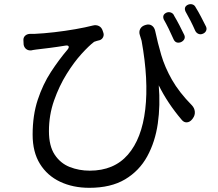

<svg xmlns="http://www.w3.org/2000/svg" viewBox="-20 -832 1040 918"><path d="M777 -772Q788 -776 798.5 -771.5Q809 -767 813 -756Q825 -736 838 -711Q851 -686 861 -665Q866 -654 861 -644.5Q856 -635 844 -630Q819 -622 809 -646Q799 -669 786.5 -694.5Q774 -720 763 -739Q754 -762 777 -772ZM880 -810Q891 -814 901 -810.5Q911 -807 916 -796Q928 -777 941 -752Q954 -727 965 -705Q970 -694 965 -684Q960 -674 948 -670Q938 -666 928 -670.5Q918 -675 913 -686Q903 -709 890.5 -733.5Q878 -758 867 -777Q857 -800 880 -810ZM92 -639Q91 -652 99.5 -660.5Q108 -669 122 -670Q127 -670 130.5 -670Q134 -670 144 -670Q188 -672 240 -678Q292 -684 340.5 -692.5Q389 -701 424 -710Q440 -714 453 -707.5Q466 -701 471 -685L474 -676Q478 -665 473 -654.5Q468 -644 457 -640Q443 -637 430 -632Q406 -614 370 -574.5Q334 -535 298.5 -478Q263 -421 238.5 -351.5Q214 -282 214 -205Q214 -134 241.5 -92.5Q269 -51 313.5 -33.5Q358 -16 409 -16Q525 -16 591.5 -92.5Q658 -169 674.5 -309Q691 -449 657 -637L649 -663Q643 -680 650.5 -694Q658 -708 677 -713Q693 -718 705.5 -710Q718 -702 722 -684Q734 -627 751 -569Q768 -511 802 -451Q836 -391 898 -328Q910 -315 911.5 -298Q913 -281 902 -266L899 -262Q888 -248 873.5 -247Q859 -246 848 -260Q781 -339 739 -424Q747 -329 734.5 -241.5Q722 -154 684 -84.5Q646 -15 578 25.5Q510 66 407 66Q329 66 267.5 37Q206 8 171 -48.5Q136 -105 136 -188Q136 -281 160.5 -355Q185 -429 223.5 -488Q262 -547 303 -595Q311 -605 308 -610.5Q305 -616 293 -614Q257 -608 218 -603Q179 -598 152 -595Q143 -594 138.5 -593Q134 -592 129 -591Q114 -590 104.5 -598Q95 -606 93 -619Z"/></svg>

Font: Chiron GoRound TC
Style: Regular
Weight: 400
Designer: Ryoko NISHIZUKA 西塚涼子 (kana, bopomofo & ideographs); Paul D. Hunt (Latin, Greek & Cyrillic); Sandoll Communications 산돌커뮤니
Foundry: Adobe
Version: Version 1.000;hotconv 1.1.1;makeotfexe 2.6.0